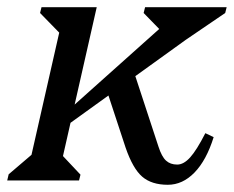

<svg xmlns="http://www.w3.org/2000/svg" viewBox="-37 -500 648 532"><path d="M131 -140 108 -155 438 -450 441 -382 361 -464 365 -480H591L587 -464L468 -383L538 -433ZM-17 0 -13 -17 83 -99 43 -39 134 -440 154 -382 74 -464 78 -480H231L131 -39L107 -100L186 -16L182 0ZM428 12Q383 12 357 -10.5Q331 -33 311 -91L258 -252L337 -292L402 -94Q411 -66 423 -55Q435 -44 454 -44Q472 -44 490 -64Q508 -84 532 -131L555 -120Q535 -56 502 -22Q469 12 428 12Z"/></svg>

Font: Platypi Light
Style: Italic
Weight: 300
Italic angle: -13°
Designer: David Sargent
Foundry: Bolt Cutter Type
Version: Version 1.200